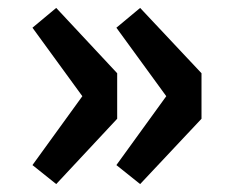

<svg xmlns="http://www.w3.org/2000/svg" viewBox="-20 -530 583 485"><path d="M122 -65 62 -113 188 -287 62 -460 122 -510 276 -345V-230ZM334 -65 274 -113 400 -287 274 -460 334 -510 489 -345V-230Z"/></svg>

Font: Noto Sans SC Thin ExtraBold
Style: Regular
Weight: 800
Version: Version 2.004-H2;hotconv 1.0.118;makeotfexe 2.5.65603